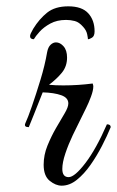

<svg xmlns="http://www.w3.org/2000/svg" viewBox="-20 -586 370 607"><path d="M60 -196Q68 -213 81 -250.5Q94 -288 108 -334Q122 -380 129 -421Q132 -437 140 -444.5Q148 -452 157 -452Q170 -452 181 -439.5Q192 -427 192 -404Q192 -376 175.5 -356Q159 -336 135 -318Q145 -317 156 -316.5Q167 -316 180 -316Q227 -316 273 -322Q275 -316 275 -313Q275 -300 267.5 -280Q260 -260 252 -244Q248 -235 236 -211.5Q224 -188 210 -158.5Q196 -129 186.5 -100.5Q177 -72 177 -52Q177 -26 197 -26Q216 -26 250 -70.5Q284 -115 318 -193Q330 -193 330 -184Q319 -157 302.5 -125Q286 -93 266 -64.5Q246 -36 223 -17.5Q200 1 175 1Q156 1 137 -14.5Q118 -30 118 -65Q118 -96 130 -125.5Q142 -155 157 -181Q172 -207 184 -227Q196 -247 196 -259Q196 -277 173.5 -285Q151 -293 115 -294Q97 -248 88 -226Q79 -204 71 -184Q55 -184 60 -196ZM196 -566Q239 -566 259 -544Q279 -522 279 -487Q279 -472 271 -467Q263 -462 258 -462Q258 -466 255.5 -478Q253 -490 243 -501Q230 -516 216.5 -519.5Q203 -523 189 -523Q160 -523 139 -511.5Q118 -500 105 -485.5Q92 -471 87 -462Q75 -462 75 -472Q75 -478 85 -495Q104 -526 129 -546Q154 -566 196 -566Z"/></svg>

Font: Great Vibes
Style: Regular
Weight: 400
Designer: Robert E. Leuschke, Viktoriya Grabowska, Viviana Monsalve, Eben Sorkin
Foundry: Robert E. Leuschke
Version: Version 1.103; ttfautohint (v1.8.4.7-5d5b)